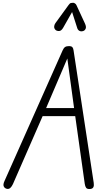

<svg xmlns="http://www.w3.org/2000/svg" viewBox="-20 -1328 735 1349"><path d="M27 -1.5Q12 -5.5 6.2 -18.8Q0.5 -32 11.5 -56L420 -974Q427.5 -991 437.2 -997.5Q447 -1004 464 -1004Q482.5 -1004 488.8 -996.2Q495 -988.5 497 -973L638.5 -43.5Q641.5 -24.5 636 -13Q630.5 -1.5 613 0Q592.5 1.5 585.2 -8.5Q578 -18.5 575.5 -36.5L508.5 -512H279.5L71 -35Q63 -17.5 52.5 -7.8Q42 2 27 -1.5ZM304 -568.5H500.5L475.5 -752L453 -917L382.5 -752ZM564.5 -1110Q549.5 -1105 538 -1111.2Q526.5 -1117.5 522.5 -1131.5L486.5 -1243.5L423.5 -1132.5Q411 -1111 395.8 -1110.2Q380.5 -1109.5 371 -1117Q360 -1127.5 360.5 -1140.5Q361 -1153.5 369 -1165L462 -1293Q470.5 -1305.5 478.8 -1307Q487 -1308.5 494.5 -1308.5Q499 -1308.5 506.5 -1304Q514 -1299.5 517.5 -1291L577 -1162.5Q587.5 -1139.5 581.8 -1126.5Q576 -1113.5 564.5 -1110Z"/></svg>

Font: Edu NSW ACT Hand Pre
Style: Regular
Weight: 400
Designer: Tina and Corey Anderson, Eben Sorkin, Mirko Velimirovic
Foundry: Sorkin Type Co.
Version: Version 2.000